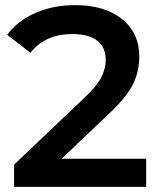

<svg xmlns="http://www.w3.org/2000/svg" viewBox="-20 -730 622 750"><path d="M551 -110V0H35V-87L313 -351Q360 -396 376.5 -429.5Q393 -463 393 -496Q393 -545 360 -571Q327 -597 263 -597Q156 -597 99 -524L8 -594Q49 -649 118.5 -679.5Q188 -710 274 -710Q388 -710 456 -656Q524 -602 524 -509Q524 -452 500 -402Q476 -352 408 -288L221 -110Z"/></svg>

Font: APTA Sans SemiBold
Style: Bold
Weight: 600
Version: Version 7.200